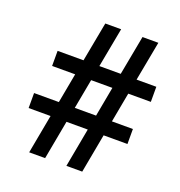

<svg xmlns="http://www.w3.org/2000/svg" viewBox="-129 -820 868 928"><g transform="rotate(20 305.0 -355.5)"><path d="M351.1 -200.2H241.7L204.6 0H122.6L159.7 -200.2H46.9V-277.3H174.3L202.6 -430.2H84V-507.8H217.3L255.4 -710.9H336.9L298.8 -507.8H408.7L446.8 -710.9H528.3L490.2 -507.8H591.8V-430.2H475.6L447.3 -277.3H555.2V-200.2H432.6L395.5 0H314ZM256.3 -277.3H365.7L394 -430.2H284.7Z"/></g></svg>

Font: Vazir Medium
Style: Medium
Weight: 500
Designer: Saber Rastikerdar
Foundry: Saber Rastikerdar
Version: Version 30.0.0